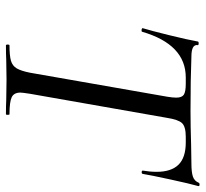

<svg xmlns="http://www.w3.org/2000/svg" viewBox="-43 -650 693 647"><g transform="rotate(90 303.5 -326.5)"><path d="M133 -12Q168 -12 185 -17Q202 -22 210.5 -36.5Q219 -51 225 -81L306 -544Q309 -562 309 -574Q309 -593 299 -599.5Q289 -606 262 -606H241Q130 -606 87 -459Q87 -457 82 -457Q79 -457 76.5 -458.5Q74 -460 75 -461Q83 -487 98.5 -550Q114 -613 120 -647Q121 -650 127 -649.5Q133 -649 132 -646Q129 -625 171 -625Q245 -622 354 -622Q405 -622 467 -624L530 -625Q560 -625 575 -630Q590 -635 596 -650Q598 -653 603 -652.5Q608 -652 607 -648Q599 -620 584.5 -553Q570 -486 566 -461Q565 -457 559.5 -457.5Q554 -458 555 -462Q559 -485 559 -508Q559 -557 535 -581.5Q511 -606 460 -606H441Q407 -606 395 -593.5Q383 -581 377 -542L296 -81Q292 -55 292 -49Q292 -27 307.5 -19.5Q323 -12 365 -12Q367 -12 367 -6Q367 0 365 0Q335 0 318 -1L248 -2L181 -1Q164 0 133 0Q130 0 130 -6Q130 -12 133 -12Z"/></g></svg>

Font: Cormorant Infant Medium
Style: Italic
Weight: 500
Italic angle: -10°
Designer: Christian Thalmann (Catharsis Fonts)
Foundry: Catharsis Fonts
Version: Version 4.000